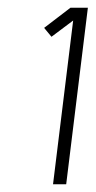

<svg xmlns="http://www.w3.org/2000/svg" viewBox="-20 -723 247 496"><path d="M151 -247H117L169 -670L113 -628L94 -651L162 -703H207Z"/></svg>

Font: Kulim Park ExtraLight
Style: Italic
Weight: 275
Italic angle: -8°
Designer: Noponies / Dale Sattler
Foundry: Noponies
Version: Version 1.000; ttfautohint (v1.8.3)